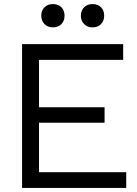

<svg xmlns="http://www.w3.org/2000/svg" viewBox="-20 -920 672 940"><path d="M88 0V-704H583V-627H171V-395H492V-319H171V-77H598V0ZM239 -900Q265 -900 280.5 -884.5Q296 -869 296 -843Q296 -818 280.5 -802Q265 -786 239 -786Q214 -786 198 -802Q182 -818 182 -843Q182 -869 198 -884.5Q214 -900 239 -900ZM433 -900Q459 -900 474.5 -884.5Q490 -869 490 -843Q490 -818 474.5 -802Q459 -786 433 -786Q408 -786 392 -802Q376 -818 376 -843Q376 -869 392 -884.5Q408 -900 433 -900Z"/></svg>

Font: Prodigy Sans
Style: Regular
Weight: 400
Designer: Wei Huang
Foundry: Wei Huang
Version: Version 1.003; ttfautohint (v1.8.3)